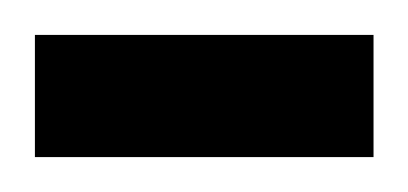

<svg xmlns="http://www.w3.org/2000/svg" viewBox="-20 -720 234 110"><path d="M0 -630V-700H194V-630Z"/></svg>

Font: Archivo SemiBold ExtraCondensed
Style: Regular
Weight: 600
Width: 2
Version: Version 2.001